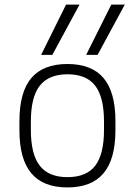

<svg xmlns="http://www.w3.org/2000/svg" viewBox="-20 -810 590 840"><path d="M407 -570H357L467 -790H526ZM209 -570H160L269 -790H328ZM275 10Q169 10 117 -52Q65 -114 65 -240V-280Q65 -407 117 -468.5Q169 -530 275 -530Q381 -530 433 -468.5Q485 -407 485 -280V-240Q485 -114 433 -52Q381 10 275 10ZM275 -35Q358 -35 396.5 -85Q435 -135 435 -242V-278Q435 -385 396.5 -435Q358 -485 275 -485Q193 -485 154 -435Q115 -385 115 -278V-242Q115 -135 154 -85Q193 -35 275 -35Z"/></svg>

Font: M PLUS Code Latin SemiExpanded Light
Style: Regular
Weight: 300
Width: 6
Designer: Coji Morishita
Foundry: UNDERFOREST DESIGN
Version: Version 1.002; ttfautohint (v1.8.3)